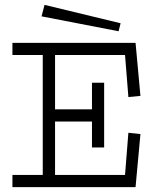

<svg xmlns="http://www.w3.org/2000/svg" viewBox="-20 -765 640 785"><path d="M464.8 -637.2 149.9 -698.2 162.1 -745.1 473.1 -669.9ZM205.1 -268.1H356V-162.1H405.8V-426.8H356V-317.9H205.1V-540H491.2L504.9 -368.2L554.2 -373L534.2 -589.8H30.8V-540H154.8V-49.8H30.8V0H534.2L554.2 -216.8L504.9 -222.2L491.2 -49.8H205.1Z"/></svg>

Font: Compagnon Roman
Style: Regular
Weight: 400
Designer: Juliette Duhe, Lea Pradine
Foundry: Velvetyne Type Foundry
Version: Version 1.000;PS 001.000;hotconv 1.0.88;makeotf.lib2.5.64775